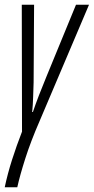

<svg xmlns="http://www.w3.org/2000/svg" viewBox="-32 -551 396 811"><path d="M41 240Q52 190 75 118Q98 46 135 -39L344 -531H289L164 -227Q129 -143 107 -78H104Q107 -108 108 -142Q109 -176 110 -203L112 -531H60L61 5Q38 64 19 123.5Q0 183 -12 240Z"/></svg>

Font: Noto Sans Display Condensed Light
Style: Italic
Weight: 300
Width: 3
Designer: Monotype Design team
Foundry: Monotype Imaging Inc.
Version: 1.000